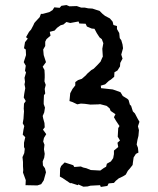

<svg xmlns="http://www.w3.org/2000/svg" viewBox="-20 -730 626 760"><path d="M153 -16 143 -1 128 4 81 3 82 -17 71 -47 72 -57 71 -72V-89L69 -108L76 -124L78 -141L75 -148V-165L80 -187L70 -197L73 -217L76 -231L70 -242L73 -260L74 -276L75 -289L74 -300L75 -320L82 -330L74 -344L76 -359L80 -381L77 -396L79 -406L77 -422L83 -443L79 -450L82 -470L74 -484L83 -512L82 -534L75 -539L79 -563L90 -577L83 -583L95 -604L103 -613L112 -630L116 -639L122 -646L137 -662L142 -675H149L175 -682L188 -690L195 -701L216 -699L223 -707L243 -710L255 -705L284 -706L301 -700H315L329 -697L346 -696L361 -691L374 -687L386 -675L396 -667L415 -657L426 -644L429 -631L443 -627V-615L452 -599L454 -579L460 -571L465 -554L467 -539L460 -514L465 -498L456 -481L455 -467L445 -451L433 -444L432 -426L419 -415L411 -410L396 -396L379 -391L380 -381L426 -376L438 -372L457 -365L466 -350L484 -339L489 -334L494 -316L499 -311L506 -289L514 -281L525 -260L532 -248L526 -230L530 -215L528 -192L524 -176L521 -158L526 -145L528 -126L518 -121L509 -107L506 -86L505 -77L494 -63L486 -54L478 -39L467 -32L450 -24L438 -14L431 -6L410 -4L405 6L379 10L376 3L338 5L327 8L310 9L290 0L288 3L260 -6L259 -4L228 -25L217 -31L218 -63L222 -73L236 -87L270 -76L274 -69L300 -71L309 -67L322 -64L339 -57L377 -55L391 -65L400 -70L403 -82L419 -91L428 -104L431 -120V-134L448 -148L445 -165L455 -174L446 -189L448 -223L453 -231L439 -252L431 -266L437 -278L418 -291L414 -301L402 -311L375 -318L373 -317L338 -316L316 -319L300 -320L286 -317L267 -326L255 -330L258 -361L267 -378L278 -392V-405L289 -413L304 -418L320 -432L325 -438L342 -453L351 -458L366 -473L378 -486L384 -500L387 -506L385 -537L389 -559L383 -575L374 -582L363 -599L354 -616L343 -617L324 -625L319 -636L294 -637L291 -645L258 -639L243 -643L231 -633L220 -630L206 -620L196 -609L177 -604L180 -589L164 -575L159 -565V-548L151 -534L153 -512L162 -484L149 -466L156 -453L157 -435V-423L156 -408L161 -394L157 -378L159 -360L154 -353L153 -329V-318L158 -304L155 -285L149 -271L151 -261L156 -243L157 -226L150 -217L163 -199L154 -184L151 -170L156 -157L154 -139L157 -121L155 -106L149 -91L150 -75L158 -64L162 -48Z"/></svg>

Font: Winky Rough Light
Style: Regular
Weight: 300
Designer: Simon Atzbach
Foundry: typofactur
Version: Version 1.206; ttfautohint (v1.8.4.7-5d5b)